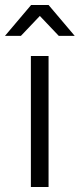

<svg xmlns="http://www.w3.org/2000/svg" viewBox="-25 -751 320 771"><path d="M99 0V-526H170V0ZM-5 -607 100 -731H170L275 -607H211L135 -687L59 -607Z"/></svg>

Font: Montserrat
Style: Regular
Weight: 400
Designer: Julieta Ulanovsky
Foundry: Julieta Ulanovsky
Version: Version 9.000; ttfautohint (v1.8.4.7-5d5b)